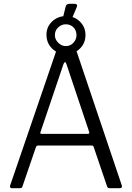

<svg xmlns="http://www.w3.org/2000/svg" viewBox="-20 -984 689 1004"><path d="M427 -801Q427 -758 397.5 -729.5Q368 -701 325 -701Q282 -701 252.5 -730Q223 -759 223 -803Q223 -844 253 -872Q283 -900 325 -900Q368 -900 397.5 -871.5Q427 -843 427 -801ZM380 -800Q380 -825 364 -841Q348 -857 324 -857Q302 -857 284.5 -841Q267 -825 267 -800Q267 -778 284.5 -760.5Q302 -743 324 -743Q348 -743 364 -760.5Q380 -778 380 -800ZM355 -742Q372 -742 376 -729L617 -14Q619 -9 616.5 -4.5Q614 0 608 0H553Q543 0 540 -9L470 -215Q469 -219 467 -221Q465 -223 459 -223H179Q171 -223 168 -215L97 -8Q96 -4 93 -2Q90 0 84 0H41Q36 0 33.5 -4Q31 -8 33 -14L278 -729Q280 -736 284 -739Q288 -742 296 -742ZM327 -650Q324 -659 320 -659Q316 -659 312 -649L192 -294Q188 -284 197 -284H439Q450 -284 446 -295ZM371 -964Q379 -964 382 -959Q385 -954 381 -946L351 -875H305L323 -948Q325 -957 330 -960.5Q335 -964 344 -964Z"/></svg>

Font: Libre Franklin Light
Style: Regular
Weight: 300
Designer: Pablo Impallari, Rodrigo Fuenzalida, Nhung Nguyen
Foundry: Impallari Type
Version: Version 3.000